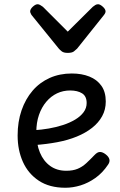

<svg xmlns="http://www.w3.org/2000/svg" viewBox="-20 -865 566 904"><path d="M288 19Q213 19 163 -14Q113 -47 88 -102.5Q63 -158 63 -227Q63 -292 81.5 -345.5Q100 -399 133.5 -438Q167 -477 214 -498Q261 -519 318 -519Q365 -519 401 -504.5Q437 -490 457.5 -461Q478 -432 478 -387Q478 -349 461 -318Q444 -287 413.5 -263Q383 -239 341.5 -222Q300 -205 249.5 -195.5Q199 -186 143 -182L142 -252Q175 -254 210 -260Q245 -266 277 -276.5Q309 -287 334 -302Q359 -317 373.5 -336.5Q388 -356 388 -380Q388 -412 366.5 -425.5Q345 -439 310 -439Q277 -439 248.5 -425.5Q220 -412 198 -386Q176 -360 163.5 -324Q151 -288 151 -243Q151 -187 168 -146.5Q185 -106 216.5 -83.5Q248 -61 292 -61Q323 -61 345 -70Q367 -79 385.5 -96Q404 -113 425 -135Q439 -150 451.5 -149.5Q464 -149 478 -138Q492 -127 495 -115Q498 -103 489 -90Q463 -51 429 -27Q395 -3 359 8Q323 19 288 19ZM442 -845Q451 -845 464 -833.5Q477 -822 477 -811Q477 -809 476 -805.5Q475 -802 470 -795L343 -636Q337 -630 328 -623Q319 -616 299 -616Q280 -616 271 -623Q262 -630 257 -636L128 -795Q124 -802 123 -805.5Q122 -809 122 -811Q122 -822 134.5 -833.5Q147 -845 157 -845Q163 -845 169 -841.5Q175 -838 182 -833L299 -716L417 -833Q423 -838 429 -841.5Q435 -845 442 -845Z"/></svg>

Font: Playwrite IT Moderna
Style: Regular
Weight: 400
Designer: Veronika Burian, José Scaglione
Foundry: TypeTogether
Version: Version 1.002